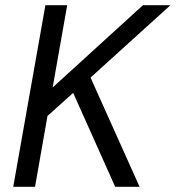

<svg xmlns="http://www.w3.org/2000/svg" viewBox="-20 -720 677 740"><path d="M31 0 155 -700H239L183 -383L531 -700H637L329 -421L518 0H424L262 -362L163 -273L115 0Z"/></svg>

Font: DM Sans 10pt
Style: Italic
Weight: 400
Italic angle: -10°
Version: Version 4.004;gftools[0.9.30]